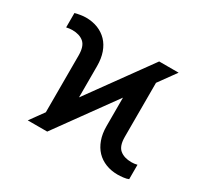

<svg xmlns="http://www.w3.org/2000/svg" viewBox="-120 -721 953 898"><g transform="rotate(30 356.5 -272.0)"><path d="M113.3 0 507.8 -545.9H612.8L218.3 0ZM167.5 -21V-381.8Q167.5 -431.6 144.8 -450.9Q122.1 -470.2 83 -470.2Q76.2 -470.2 67.6 -469.2Q59.1 -468.3 51.3 -466.3V-543.9Q63 -547.4 79.8 -550Q96.7 -552.7 108.9 -552.7Q144.5 -552.7 173.6 -541.3Q202.6 -529.8 223.6 -508.1Q244.6 -486.3 255.9 -454.3Q267.1 -422.4 267.1 -381.8V-110.8ZM604 9.8Q568.8 9.8 539.6 -1.7Q510.3 -13.2 489.5 -34.9Q468.8 -56.6 457.3 -88.4Q445.8 -120.1 445.8 -160.6V-434.1L544.9 -524.9V-160.2Q544.9 -110.8 568.1 -91.8Q591.3 -72.8 630.4 -72.8Q636.7 -72.8 645.5 -73.7Q654.3 -74.7 661.6 -76.7V1Q650.9 5.9 633.8 7.8Q616.7 9.8 604 9.8Z"/></g></svg>

Font: Inter 20pt
Style: Regular
Weight: 400
Version: Version 4.001;git-66647c0bb